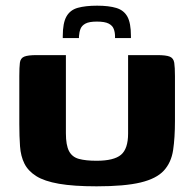

<svg xmlns="http://www.w3.org/2000/svg" viewBox="-20 -654 684 676"><path d="M596 -228Q596 -169 589.5 -125.5Q583 -82 557 -53.5Q531 -25 475 -11.5Q419 2 320 2Q239 2 187.5 -7Q136 -16 107.5 -34Q79 -52 66 -78Q53 -104 50.5 -139Q48 -174 48 -217V-386Q48 -417 50 -433Q52 -449 65 -454.5Q78 -460 109 -460H212V-185Q212 -143 223 -122Q234 -101 258 -94.5Q282 -88 320 -88Q381 -88 406 -109Q431 -130 431 -184V-460H533Q565 -460 578 -454.5Q591 -449 593.5 -433Q596 -417 596 -386ZM201 -520V-527Q201 -573 214 -596Q227 -619 254 -626.5Q281 -634 322 -634Q363 -634 389.5 -626Q416 -618 428.5 -595.5Q441 -573 441 -527V-520H385V-526Q385 -540 380.5 -552Q376 -564 362.5 -571Q349 -578 321 -578Q294 -578 281 -571Q268 -564 263.5 -552.5Q259 -541 258 -526V-520Z"/></svg>

Font: Genos
Style: Bold
Weight: 700
Designer: Robert E. Leuschke
Foundry: Robert E. Leuschke
Version: Version 1.010